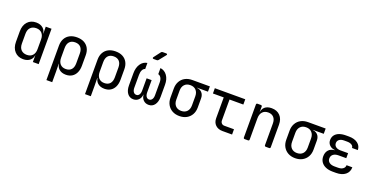

<svg xmlns="http://www.w3.org/2000/svg" viewBox="-28 -1705 5456 2805"><g transform="rotate(20 2700.0 -302.5)"><path d="M268 10Q186 10 135.5 -45Q85 -100 85 -194V-355Q85 -450 135 -505Q185 -560 268 -560Q336 -560 377 -523Q418 -486 418 -424L400 -445H420L418 -550H508V0H418V-105H400L418 -126Q418 -63 377 -26.5Q336 10 268 10ZM298 -68Q354 -68 386 -103Q418 -138 418 -200V-350Q418 -412 386 -447Q354 -482 298 -482Q241 -482 208 -448Q175 -414 175 -350V-200Q175 -136 208 -102Q241 -68 298 -68Z M694 180V-356Q694 -419 719.5 -465Q745 -511 792 -535.5Q839 -560 903 -560Q968 -560 1014 -535.5Q1060 -511 1085 -465.5Q1110 -420 1110 -356V-195Q1110 -132 1088.5 -86Q1067 -40 1027.5 -15Q988 10 932 10Q865 10 824.5 -27Q784 -64 784 -126L802 -105H782L784 20V180ZM902 -68Q959 -68 989.5 -102Q1020 -136 1020 -200V-350Q1020 -414 989.5 -448Q959 -482 902 -482Q845 -482 814.5 -448Q784 -414 784 -350V-200Q784 -138 815.5 -103Q847 -68 902 -68Z M1294 180V-356Q1294 -419 1319.5 -465Q1345 -511 1392 -535.5Q1439 -560 1503 -560Q1568 -560 1614 -535.5Q1660 -511 1685 -465.5Q1710 -420 1710 -356V-195Q1710 -132 1688.5 -86Q1667 -40 1627.5 -15Q1588 10 1532 10Q1465 10 1424.5 -27Q1384 -64 1384 -126L1402 -105H1382L1384 20V180ZM1502 -68Q1559 -68 1589.5 -102Q1620 -136 1620 -200V-350Q1620 -414 1589.5 -448Q1559 -482 1502 -482Q1445 -482 1414.5 -448Q1384 -414 1384 -350V-200Q1384 -138 1415.5 -103Q1447 -68 1502 -68Z M1981 10Q1923 10 1888.5 -36Q1854 -82 1854 -161V-348Q1854 -435 1892 -492.5Q1930 -550 1995 -560V-465Q1970 -460 1954.5 -430Q1939 -400 1939 -354V-155Q1939 -114 1956 -90Q1973 -66 2001 -66Q2029 -66 2045 -90Q2061 -114 2061 -155V-345H2139V-155Q2139 -114 2155 -90Q2171 -66 2199 -66Q2228 -66 2244.5 -90Q2261 -114 2261 -155V-354Q2261 -397 2244.5 -425.5Q2228 -454 2200 -460V-555Q2268 -545 2307 -489Q2346 -433 2346 -348V-161Q2346 -82 2312 -36Q2278 10 2219 10Q2170 10 2137.5 -21.5Q2105 -53 2100 -106H2098Q2094 -53 2062 -21.5Q2030 10 1981 10ZM2061 -645Q2049 -645 2045 -652Q2041 -659 2048 -669L2127 -773Q2136 -785 2151 -785H2205Q2218 -785 2221.5 -778Q2225 -771 2217 -761L2134 -657Q2125 -645 2110 -645Z M2697 10Q2633 10 2585.5 -16.5Q2538 -43 2511.5 -90Q2485 -137 2485 -200V-340Q2485 -403 2511.5 -450.5Q2538 -498 2585.5 -524Q2633 -550 2697 -550H2970V-468H2801V-452L2786 -466Q2843 -466 2876 -432Q2909 -398 2909 -340V-200Q2909 -137 2882.5 -90Q2856 -43 2808.5 -16.5Q2761 10 2697 10ZM2697 -70Q2754 -70 2786.5 -105Q2819 -140 2819 -200V-340Q2819 -400 2786.5 -435Q2754 -470 2697 -470Q2640 -470 2607.5 -435Q2575 -400 2575 -340V-200Q2575 -140 2607.5 -105Q2640 -70 2697 -70Z M3365 0Q3297 0 3256 -39.5Q3215 -79 3215 -145V-468H3047V-550H3520V-468H3305V-145Q3305 -117 3321.5 -99.5Q3338 -82 3365 -82H3515V0Z M3712 0Q3692 0 3692 -20V-530Q3692 -550 3712 -550H3762Q3782 -550 3782 -530V-445H3801L3782 -424Q3782 -489 3821 -524.5Q3860 -560 3929 -560Q4012 -560 4061 -509Q4110 -458 4110 -370V-20Q4110 0 4090 0H4040Q4020 0 4020 -20V-354Q4020 -417 3988.5 -450.5Q3957 -484 3903 -484Q3847 -484 3814.5 -449Q3782 -414 3782 -350V-20Q3782 0 3762 0Z M4497 10Q4433 10 4385.5 -16.5Q4338 -43 4311.5 -90Q4285 -137 4285 -200V-340Q4285 -403 4311.5 -450.5Q4338 -498 4385.5 -524Q4433 -550 4497 -550H4770V-468H4601V-452L4586 -466Q4643 -466 4676 -432Q4709 -398 4709 -340V-200Q4709 -137 4682.5 -90Q4656 -43 4608.5 -16.5Q4561 10 4497 10ZM4497 -70Q4554 -70 4586.5 -105Q4619 -140 4619 -200V-340Q4619 -400 4586.5 -435Q4554 -470 4497 -470Q4440 -470 4407.5 -435Q4375 -400 4375 -340V-200Q4375 -140 4407.5 -105Q4440 -70 4497 -70Z M5134 7H5081Q5018 7 4971.5 -13Q4925 -33 4900 -70Q4875 -107 4875 -157Q4875 -217 4908 -255Q4941 -293 5001 -297V-301Q4951 -305 4919.5 -336.5Q4888 -368 4888 -414Q4888 -460 4912 -492Q4936 -524 4979.5 -540.5Q5023 -557 5083 -557H5130Q5216 -557 5267 -518.5Q5318 -480 5319 -415H5229Q5228 -444 5201 -461Q5174 -478 5130 -478H5083Q5037 -478 5009.5 -457.5Q4982 -437 4982 -402Q4982 -366 5009.5 -345Q5037 -324 5084 -324H5201V-246H5081Q5029 -246 4999 -222.5Q4969 -199 4969 -158Q4969 -119 4999 -96.5Q5029 -74 5081 -74H5134Q5183 -74 5211.5 -95Q5240 -116 5240 -151H5330Q5330 -78 5277 -35.5Q5224 7 5134 7Z"/></g></svg>

Font: Pitagon Sans Mono
Style: Regular
Weight: 400
Monospace: yes
Designer: Travis Tran
Foundry: Pitagon
Version: Version 1.001;gftools[0.9.26]